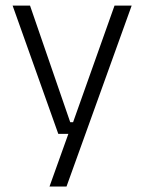

<svg xmlns="http://www.w3.org/2000/svg" viewBox="-20 -508 526 700"><path d="M273 -62.5 241.5 -48.5 397.5 -487.5H460L222.5 172H160.5L237.5 -43L263 -20H192.5L26 -487.5H89.5L236 -62.5Z"/></svg>

Font: Anek Tamil Light
Style: Regular
Weight: 300
Designer: Aadarsh Rajan (Tamil), Yesha Goshar (Latin)
Foundry: Ek Type
Version: Version 1.003